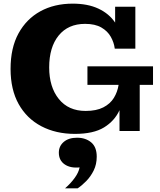

<svg xmlns="http://www.w3.org/2000/svg" viewBox="-20 -719 881 1054"><path d="M391 16Q287 16 207 -26Q127 -68 82.5 -147.5Q38 -227 38 -341Q38 -456 81.5 -535.5Q125 -615 201.5 -657Q278 -699 379 -699Q462 -699 520.5 -671.5Q579 -644 612 -595V-682H723V-452H610Q606 -485 588.5 -516.5Q571 -548 536.5 -568Q502 -588 447 -588Q354 -588 302 -524Q250 -460 250 -349Q250 -241 303 -175.5Q356 -110 450 -110Q509 -110 547 -129.5Q585 -149 605 -181.5Q625 -214 631 -253H460V-355H820V-253H747V0H636V-114Q609 -55 551 -19.5Q493 16 391 16ZM337 315Q369 287 390.5 257Q412 227 417 200Q366 205 334.5 183Q303 161 303 119Q303 83 330 60Q357 37 403 37Q450 37 480.5 62.5Q511 88 511 141Q511 183 494.5 216.5Q478 250 453.5 275Q429 300 406 315Z"/></svg>

Font: Montagu Slab 16pt
Style: Bold
Weight: 700
Designer: Florian Karsten
Foundry: Florian Karsten
Version: Version 1.000; ttfautohint (v1.8.3)